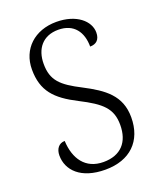

<svg xmlns="http://www.w3.org/2000/svg" viewBox="-137 -810 753 905"><g transform="rotate(-20 240.0 -357.0)"><path d="M235 10C359 10 433 -62 433 -181C433 -290 363 -340 265 -391C169 -440 131 -475 131 -558C131 -633 172 -686 250 -686C329 -686 365 -632 365 -560C396 -560 415 -577 415 -613C415 -670 355 -724 254 -724C145 -724 70 -654 70 -552C70 -444 121 -391 225 -338C331 -284 372 -247 372 -165C372 -79 326 -27 239 -27C148 -27 104 -93 100 -183C70 -183 53 -159 53 -127C53 -53 112 10 235 10Z"/></g></svg>

Font: Noto Serif Thai SemiCondensed Light
Style: Regular
Weight: 300
Width: 4
Designer: Monotype Design Team
Foundry: Monotype Imaging Inc.
Version: Version 2.002